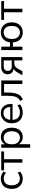

<svg xmlns="http://www.w3.org/2000/svg" viewBox="1832 -2366 715 4418"><g transform="rotate(-90 2189.0 -157.5)"><path d="M287 9Q214 9 161 -23Q108 -55 79.5 -112.5Q51 -170 51 -246Q51 -323 79.5 -379Q108 -435 161 -465Q214 -495 287 -495Q332 -495 376 -479Q420 -463 449 -434L421 -375Q392 -403 357.5 -416Q323 -429 292 -429Q216 -429 175 -381.5Q134 -334 134 -245Q134 -158 175 -107.5Q216 -57 292 -57Q323 -57 357.5 -70Q392 -83 421 -112L449 -53Q420 -24 375.5 -7.5Q331 9 287 9Z M654 0V-421H478V-486H912V-421H735V0Z M998 180V-486H1077V-371H1067Q1083 -428 1130.5 -461.5Q1178 -495 1244 -495Q1309 -495 1357.5 -464.5Q1406 -434 1432.5 -377.5Q1459 -321 1459 -243Q1459 -166 1432.5 -109.5Q1406 -53 1358 -22Q1310 9 1244 9Q1178 9 1131 -24.5Q1084 -58 1067 -114H1079V180ZM1227 -56Q1296 -56 1336.5 -104.5Q1377 -153 1377 -243Q1377 -334 1336.5 -382Q1296 -430 1227 -430Q1159 -430 1118 -382Q1077 -334 1077 -243Q1077 -153 1118 -104.5Q1159 -56 1227 -56Z M1810 9Q1733 9 1677.5 -21.5Q1622 -52 1591.5 -108Q1561 -164 1561 -242Q1561 -318 1591 -374.5Q1621 -431 1673.5 -463Q1726 -495 1795 -495Q1861 -495 1908 -466Q1955 -437 1980.5 -384Q2006 -331 2006 -257V-226H1623V-279H1952L1936 -266Q1936 -346 1900.5 -390.5Q1865 -435 1797 -435Q1746 -435 1710.5 -411.5Q1675 -388 1657 -346.5Q1639 -305 1639 -250V-244Q1639 -183 1658.5 -141Q1678 -99 1717 -77.5Q1756 -56 1810 -56Q1853 -56 1893.5 -69.5Q1934 -83 1970 -114L1998 -57Q1965 -27 1914 -9Q1863 9 1810 9Z M2105 11 2075 -53Q2109 -67 2131.5 -90Q2154 -113 2167.5 -148.5Q2181 -184 2187 -236Q2193 -288 2193 -362V-486H2546V0H2465V-421H2269V-359Q2269 -274 2260 -211Q2251 -148 2231.5 -104.5Q2212 -61 2180.5 -33Q2149 -5 2105 11Z M2666 0 2741 -130Q2760 -163 2789 -184Q2818 -205 2847 -205H2860V-196Q2806 -196 2767.5 -213Q2729 -230 2708.5 -262.5Q2688 -295 2688 -340Q2688 -407 2732.5 -446.5Q2777 -486 2866 -486H3085V0H3008V-185H2937Q2897 -185 2869.5 -165Q2842 -145 2825 -116L2759 0ZM2881 -244H3008V-429H2881Q2822 -429 2794 -404.5Q2766 -380 2766 -337Q2766 -293 2794 -268.5Q2822 -244 2881 -244Z M3651 9Q3585 9 3535 -18.5Q3485 -46 3456 -97.5Q3427 -149 3421 -218H3324V0H3245V-486H3324V-284H3422Q3434 -382 3494.5 -438.5Q3555 -495 3651 -495Q3722 -495 3774 -464Q3826 -433 3854.5 -376.5Q3883 -320 3883 -243Q3883 -166 3854.5 -109.5Q3826 -53 3774 -22Q3722 9 3651 9ZM3651 -56Q3720 -56 3760.5 -104.5Q3801 -153 3801 -243Q3801 -334 3760.5 -382Q3720 -430 3651 -430Q3583 -430 3542 -382Q3501 -334 3501 -243Q3501 -153 3542 -104.5Q3583 -56 3651 -56Z M4115 0V-421H3939V-486H4373V-421H4196V0Z"/></g></svg>

Font: NunitoSans1
Style: Book
Weight: 400
Designer: Vernon Adams
Foundry: Vernon Adams
Version: Version 3.101;gftools[0.9.27]